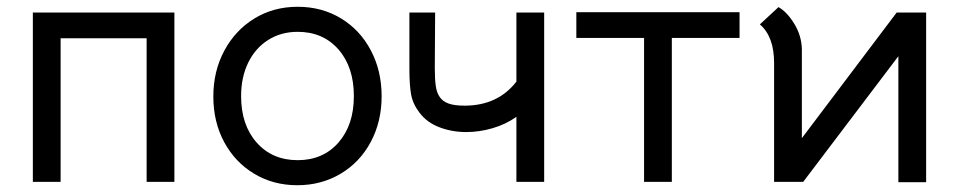

<svg xmlns="http://www.w3.org/2000/svg" viewBox="-20 -537 2832 567"><path d="M495 0H413V-424H159V0H77V-500H495Z M610 -252Q610 -327 642.5 -387.5Q675 -448 731.5 -482.5Q788 -517 859 -517Q930 -517 986.5 -483Q1043 -449 1075 -388.5Q1107 -328 1107 -253Q1107 -178 1075 -118Q1043 -58 986 -24Q929 10 858 10Q787 10 730.5 -24Q674 -58 642 -117.5Q610 -177 610 -252ZM1025 -253Q1025 -339 979.5 -391Q934 -443 859 -443Q810 -443 772 -419Q734 -395 713 -352Q692 -309 692 -253Q692 -168 738 -116Q784 -64 859 -64Q934 -64 979.5 -116Q1025 -168 1025 -253Z M1357 -147Q1315 -147 1278 -161Q1241 -175 1219 -204Q1199 -230 1194 -258.5Q1189 -287 1189 -332V-500H1265L1264 -336Q1264 -303 1267 -282.5Q1270 -262 1279 -250Q1287 -238 1304 -231.5Q1321 -225 1352 -225Q1450 -225 1505 -296V-500H1587V0H1505V-192Q1474 -170 1435 -158.5Q1396 -147 1357 -147Z M1882 -425H1682V-501H2164V-425H1964V0H1882Z M2715 -500V1H2633V-371L2352 0H2266V-351Q2266 -429 2224 -465L2279 -516Q2304 -502 2325.5 -467Q2347 -432 2348 -392V-129L2628 -500Z"/></svg>

Font: Bellota Text
Style: Bold
Weight: 700
Designer: Kemie Guaida
Foundry: Kemie Guaida
Version: Version 4.001